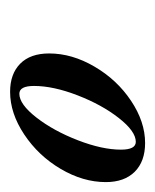

<svg xmlns="http://www.w3.org/2000/svg" viewBox="17 -590 310 384"><g transform="rotate(90 172.0 -398.0)"><path d="M163.6 -263.2Q127.9 -263.2 107.4 -283.4Q86.9 -303.7 86.9 -341.3Q86.9 -387.2 113.3 -432.1Q139.6 -477.1 181.6 -505.1Q223.6 -533.2 266.1 -533.2Q302.7 -533.2 323.5 -512.5Q344.2 -491.7 344.2 -454.6Q344.2 -409.2 317.9 -364.5Q291.5 -319.8 249 -291.5Q206.5 -263.2 163.6 -263.2ZM167.5 -281.7Q188.5 -281.7 215.1 -315.9Q241.7 -350.1 260.5 -398.7Q279.3 -447.3 279.3 -484.9Q279.3 -514.6 263.7 -514.6Q242.7 -514.6 216.1 -480.7Q189.5 -446.8 170.7 -398.2Q151.9 -349.6 151.9 -311Q151.9 -281.7 167.5 -281.7Z"/></g></svg>

Font: Elstob 14pt
Style: Italic
Weight: 400
Italic angle: -20°
Designer: Peter S. Baker
Version: Version 1.015